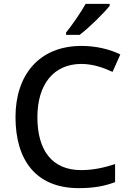

<svg xmlns="http://www.w3.org/2000/svg" viewBox="-20 -961 673 991"><path d="M546 -931V-941H422C397 -896 351 -830 321 -793V-781H391C439 -817 517 -894 546 -931ZM400 -631C461 -631 515 -611 561 -590L601 -680C544 -708 473 -724 401 -724C181 -724 60 -573 60 -357C60 -134 166 10 386 10C464 10 518 0 574 -21V-114C515 -95 460 -83 399 -83C247 -83 173 -187 173 -356C173 -527 258 -631 400 -631Z"/></svg>

Font: Noto Sans Bengali UI Medium
Style: Regular
Weight: 500
Designer: Jelle Bosma - Monotype Design Team
Foundry: Monotype Imaging Inc.
Version: Version 2.003